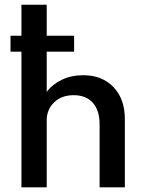

<svg xmlns="http://www.w3.org/2000/svg" viewBox="-20 -802 619 822"><path d="M71.8 -580.9H25V-649.1H71.8V-781.8H180V-649.1H297.3V-580.9H180V-408.6Q204.1 -440.9 244.8 -460.5Q285.5 -480 336.4 -480Q417.3 -480 465.9 -429.1Q514.5 -378.2 514.5 -292.7V0H406.4V-270.5Q406.4 -329.5 377.3 -362Q348.2 -394.5 295.9 -394.5Q243.2 -394.5 211.6 -363.6Q180 -332.7 180 -287.3V0H71.8Z"/></svg>

Font: Spartan MB SemBd
Style: Regular
Weight: 600
Designer: Matt Bailey, Mirko Velimirovic
Foundry: Matt Bailey
Version: Version 1.005